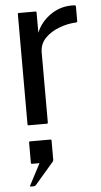

<svg xmlns="http://www.w3.org/2000/svg" viewBox="-57 -574 472 894"><g transform="rotate(-5 179.0 -126.5)"><path d="M65 -525H142.5Q147.5 -525 147.5 -520V-425.5Q168 -476 216.2 -508.8Q264.5 -541.5 325.5 -538Q332.5 -537.5 332.5 -532.5V-462.5Q332.5 -457.5 324 -457.5Q287.5 -456 248.2 -441.5Q209 -427 182 -399.8Q155 -372.5 155 -331.5V-5Q155 0 150 0H65Q60 0 60 -5V-520Q60 -525 65 -525ZM65 285H50Q45 285 47.5 280L100 180H65Q60 180 60 175V80Q60 75 65 75H160Q165 75 165 80V170Q165 175 160.5 180L74.5 280Q70 285 65 285Z"/></g></svg>

Font: MFEK Sans
Style: Regular
Weight: 400
Designer: Owen Earl
Foundry: indestructible type*
Version: Version 0.001; ttfautohint (v1.8.4.7-5d5b)